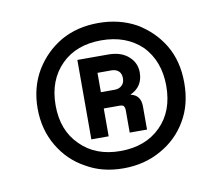

<svg xmlns="http://www.w3.org/2000/svg" viewBox="-56 -785 628 557"><g transform="rotate(-10 257.5 -506.0)"><path d="M377 -320Q328 -292 266 -292Q203 -292 156 -320Q108 -346 79 -395Q50 -444 50 -506Q50 -568 79 -617Q108 -665 156 -693Q204 -720 266 -720Q328 -720 377 -693Q426 -664 454 -617Q482 -570 482 -506Q482 -442 454 -395Q426 -347 377 -320ZM148 -388Q192 -343 266 -343Q340 -343 385 -388Q429 -432 429 -506Q429 -579 385 -625Q339 -669 266 -669Q192 -669 148 -625Q103 -580 103 -506Q103 -432 148 -388ZM286 -473H239V-391H233H194H188V-625H279Q317 -625 339 -605Q360 -586 360 -558Q360 -516 322 -499Q352 -493 352 -459V-391H346H307H301V-458Q301 -464 298 -469Q295 -473 286 -473ZM280 -578H239V-521H280Q294 -521 302 -530Q309 -537 309 -550Q309 -563 302 -570Q294 -578 280 -578Z"/></g></svg>

Font: Rilu
Style: Bold
Weight: 500
Designer: Alí Sinisterra
Foundry: Alí Sinisterra
Version: ""